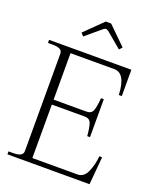

<svg xmlns="http://www.w3.org/2000/svg" viewBox="-164 -1006 902 1103"><g transform="rotate(20 287.0 -455.0)"><path d="M195 -785 179 -803 288 -910H321L430 -803L414 -785L320 -864Q309 -871 305 -871Q299 -871 289 -864ZM535 -170 520 0H18V-18H46Q76 -18 91 -26Q106 -34 106 -52V-647Q106 -665 91 -673Q76 -681 46 -681H18V-700H521V-539H503Q497 -670 428 -670H160V-386H361Q391 -386 400 -410.5Q409 -435 413 -487H430V-255H413Q409 -307 400 -331.5Q391 -356 361 -356H160V-29H436Q475 -29 494.5 -74Q514 -119 518 -170Z"/></g></svg>

Font: Taviraj ExtraLight
Style: Regular
Weight: 275
Designer: Katatrad Team
Foundry: CadsonDemak
Version: Version 1.001